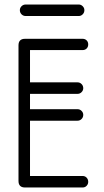

<svg xmlns="http://www.w3.org/2000/svg" viewBox="-20 -831 460 851"><path d="M346 -51Q357 -51 364 -43.5Q371 -36 371 -25Q371 -15 364 -7.5Q357 0 346 0H91Q62 0 62 -29V-630Q62 -659 91 -659H346Q357 -659 364 -652Q371 -645 371 -634Q371 -623 364 -616Q357 -609 346 -609H113V-466H324Q334 -466 341.5 -458.5Q349 -451 349 -440Q349 -430 341.5 -422.5Q334 -415 324 -415H113V-347H324Q334 -347 341.5 -339.5Q349 -332 349 -322Q349 -311 341.5 -303.5Q334 -296 324 -296H113V-51ZM329 -811Q339 -811 346.5 -803.5Q354 -796 354 -786Q354 -775 346.5 -767.5Q339 -760 329 -760H94Q83 -760 75.5 -767.5Q68 -775 68 -786Q68 -796 75.5 -803.5Q83 -811 94 -811Z"/></svg>

Font: Libertine Sup
Style: Regular
Weight: 400
Designer: Bastien Sozeau
Foundry: NBR — Bastien Sozeau
Version: Version 2.003; ttfautohint (v1.8.4.7-5d5b);gftools[0.9.33]